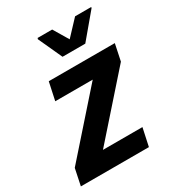

<svg xmlns="http://www.w3.org/2000/svg" viewBox="-189 -815 829 914"><g transform="rotate(-30 225.5 -357.5)"><path d="M-15 0 4 -91 288 -412H82L103 -510H466L447 -419L163 -98H380L359 0ZM218 -578 158 -709 160 -715H240L289 -633L366 -715H455L453 -709L343 -578Z"/></g></svg>

Font: Saira SemiCondensed SemiBold
Style: Italic
Weight: 600
Width: 4
Italic angle: -12°
Designer: Hector Gatti with collaboration of the Omnibus-Type team
Foundry: Omnibus-Type
Version: Version 1.101